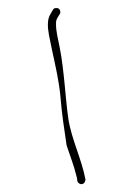

<svg xmlns="http://www.w3.org/2000/svg" viewBox="-112 -743 616 856"><g transform="rotate(15 195.5 -314.5)"><path d="M21 -603C24 -589 30 -573 39 -554L69 -494C99 -436 134 -370 158 -306C183 -235 215 -162 242 -100C270 -57 297 -21 317 16C322 24 325 30 326 33C329 40 330 46 338 49C354 56 366 43 363 26C324 -56 256 -132 219 -216C181 -305 146 -418 101 -510C84 -546 65 -576 56 -612C53 -622 53 -631 56 -640L61 -657C63 -662 62 -666 60 -670C55 -679 48 -683 36 -678C31 -676 28 -673 27 -668L22 -650C17 -635 17 -620 21 -603Z"/></g></svg>

Font: Stray Cat
Style: SuCn
Weight: 400
Version: Version 1.0